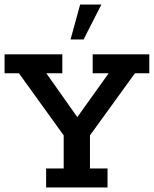

<svg xmlns="http://www.w3.org/2000/svg" viewBox="-20 -821 674 841"><path d="M182 0V-83H259V-228L63 -500H0V-583H253V-500H183L332 -289H305L456 -500H386V-583H634V-500H571L374 -228V-83H451V0ZM289 -648 331 -801H424L346 -648Z"/></svg>

Font: Rokkitt SemiBold
Style: Regular
Weight: 600
Designer: Vernon Adams
Foundry: Vernon Adams
Version: Version 3.103